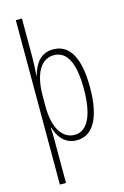

<svg xmlns="http://www.w3.org/2000/svg" viewBox="-146 -823 723 1121"><g transform="rotate(-15 215.5 -263.0)"><path d="M387 -270C387 -450 334 -539 235 -539C158 -539 123 -482 104 -416H102C105 -454 107 -494 107 -525V-760H70V234H107V-29C107 -59 106 -85 105 -100H108C123 -46 160 10 234 10C327 10 387 -78 387 -270ZM350 -270C350 -95 299 -24 230 -24C157 -24 107 -95 107 -228V-291C107 -426 152 -505 231 -505C312 -505 350 -422 350 -270Z"/></g></svg>

Font: Noto Sans Devanagari UI ExtraCondensed ExtraLight
Style: Regular
Weight: 200
Width: 2
Designer: Jelle Bosma - Monotype Design Team
Foundry: Monotype Imaging Inc.
Version: Version 2.004